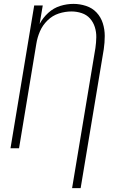

<svg xmlns="http://www.w3.org/2000/svg" viewBox="-20 -763 616 988"><path d="M351 205H395L514 -510Q519 -544 519 -578Q519 -612 509 -643.5Q499 -675 477 -698.5Q455 -722 423 -732.5Q391 -743 358 -743Q324 -743 290 -732.5Q256 -722 228.5 -697Q201 -672 184 -640L200 -735H156L34 0H78L167 -538Q172 -570 185.5 -601.5Q199 -633 224.5 -658Q250 -683 282.5 -693.5Q315 -704 348 -704Q348 -704 348 -704Q348 -704 348 -704Q375 -704 400.5 -695.5Q426 -687 443 -668Q460 -649 468 -623.5Q476 -598 475.5 -571Q475 -544 471 -516Z"/></svg>

Font: Iosevka Sparkle XLtObl
Style: Regular
Weight: 200
Italic angle: -9°
Designer: Belleve Invis
Foundry: Belleve Invis
Version: Version 4.5.0; ttfautohint (v1.8.3)